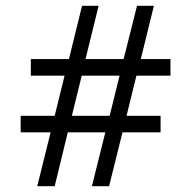

<svg xmlns="http://www.w3.org/2000/svg" viewBox="-20 -640 640 660"><path d="M355 0H296L342 -185H213L168 0H108L154 -185H51V-242H168L202 -380H86V-437H217L262 -620H319L274 -437H405L451 -620H509L464 -437H566V-380H449L415 -242H532V-185H401ZM227 -242H357L391 -380H261Z"/></svg>

Font: Tiro Devanagari Sanskrit
Style: Italic
Weight: 400
Italic angle: -11°
Designer: Devanagari: John Hudson & Fiona Ross, assisted by Paul Hanslow. Latin: John Hudson with Paul Hanslow, assisted by Kaja S
Foundry: Tiro Typeworks Ltd.
Version: Version 1.52